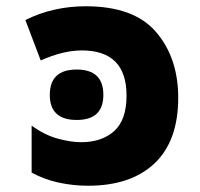

<svg xmlns="http://www.w3.org/2000/svg" viewBox="-20 -583 640 613"><path d="M261 10Q214 10 167.5 0Q121 -10 81 -32V-182Q122 -152 164 -140.5Q206 -129 239 -129Q305 -129 344.5 -164.5Q384 -200 384 -278Q384 -422 241 -422Q182 -422 110 -390L61 -519Q149 -563 254 -563Q408 -563 478.5 -480.5Q549 -398 549 -271Q549 -133 473.5 -61.5Q398 10 261 10ZM225 -200Q310 -200 310 -280Q310 -361 225 -361Q139 -361 139 -280Q139 -200 225 -200Z"/></svg>

Font: Noto Sans Mono Extra
Style: Regular
Weight: 800
Designer: Monotype Design Team
Foundry: Monotype Imaging Inc.
Version: Version 1.900